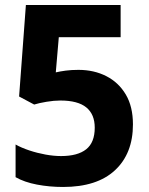

<svg xmlns="http://www.w3.org/2000/svg" viewBox="-20 -734 591 764"><path d="M231 10Q177 10 127 0.5Q77 -9 42 -29V-159Q65 -146 96.5 -135.5Q128 -125 161 -119Q194 -113 223 -113Q289 -113 323 -140Q357 -167 357 -226Q357 -279 323.5 -306.5Q290 -334 220 -334Q195 -334 165 -329Q135 -324 116 -318L56 -350L83 -714H460V-586H214L202 -446Q219 -450 241.5 -453Q264 -456 292 -456Q354 -456 403 -431Q452 -406 480.5 -358Q509 -310 509 -239Q509 -123 437.5 -56.5Q366 10 231 10Z"/></svg>

Font: Noto Sans Gurmukhi
Style: Regular
Weight: 400
Designer: Jelle Bosma - Monotype Design Team
Foundry: Monotype Imaging Inc.
Version: Version 2.003